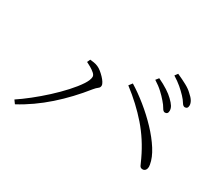

<svg xmlns="http://www.w3.org/2000/svg" viewBox="-113 -942 1225 1082"><g transform="rotate(30 500.0 -400.5)"><path d="M820 -478Q809 -478 800 -494.5Q791 -511 774 -530Q758 -549 735.5 -570Q713 -591 681 -611L696 -630Q732 -613 759 -595.5Q786 -578 802 -562Q822 -543 830.5 -529Q839 -515 839 -500Q839 -489 834 -483.5Q829 -478 820 -478ZM49 -118Q84 -141 127 -175Q170 -209 212 -247.5Q254 -286 289 -324.5Q324 -363 345.5 -395.5Q367 -428 367 -449Q367 -460 354.5 -471Q342 -482 325.5 -491.5Q309 -501 298 -506L307 -526Q317 -525 331 -523Q345 -521 359 -515Q371 -510 384 -499.5Q397 -489 409 -476.5Q421 -464 428.5 -452Q436 -440 436 -431Q436 -419 425.5 -411.5Q415 -404 402 -388Q367 -344 327.5 -302Q288 -260 245.5 -222.5Q203 -185 157.5 -153Q112 -121 65 -96ZM871 -138Q857 -138 851.5 -149.5Q846 -161 834 -188Q788 -286 721 -363Q654 -440 565 -508L582 -530Q631 -500 683 -458Q735 -416 780.5 -368Q826 -320 856.5 -272Q887 -224 894 -182Q897 -167 894 -157Q891 -147 885 -142.5Q879 -138 871 -138ZM902 -560Q891 -560 881.5 -576Q872 -592 855 -610Q836 -630 815 -648Q794 -666 762 -686L776 -705Q812 -689 839.5 -674Q867 -659 883 -643Q903 -626 912 -611Q921 -596 921 -582Q921 -571 916 -565.5Q911 -560 902 -560Z"/></g></svg>

Font: Noto Serif SC ExtraLight
Style: Regular
Weight: 200
Designer: Ryoko NISHIZUKA 西塚涼子 (kana & ideographs); Frank Grießhammer (Latin, Greek & Cyrillic); Wenlong ZHANG 张文龙 (bopomofo); San
Foundry: Adobe
Version: Version 2.002-H1;hotconv 1.1.0;makeotfexe 2.6.0